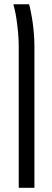

<svg xmlns="http://www.w3.org/2000/svg" viewBox="-20 -650 247 910"><path d="M68.8 240.2V-428.7Q68.8 -460.9 65.7 -495.1Q62.5 -529.3 58.3 -558.1Q54.2 -586.9 49.8 -603.5Q48.3 -610.4 46.6 -616.7Q44.9 -623 43.5 -629.9H117.7Q120.1 -621.6 122.3 -612.5Q124.5 -603.5 126 -594.2Q131.8 -566.4 135.5 -538.8Q139.2 -511.2 141.1 -483.6Q143.1 -456.1 143.1 -428.7V240.2Z"/></svg>

Font: Open Sans Condensed
Style: Regular
Weight: 400
Width: 3
Designer: Monotype Design Team
Foundry: Monotype Imaging Inc.
Version: Version 3.000